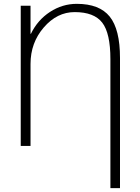

<svg xmlns="http://www.w3.org/2000/svg" viewBox="-20 -760 728 1000"><path d="M380 -740Q498 -740 551.5 -673.5Q605 -607 605 -458V220H555V-452Q555 -587 512.5 -642Q470 -697 369 -697Q277 -697 208 -617Q139 -537 139 -427V0H88V-730H139V-584H141Q176 -656 240.5 -698Q305 -740 380 -740Z"/></svg>

Font: M PLUS 1p Light
Style: Regular
Weight: 300
Version: Version 1.061